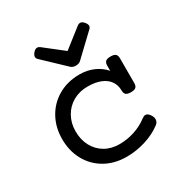

<svg xmlns="http://www.w3.org/2000/svg" viewBox="-160 -814 921 955"><g transform="rotate(-30 300.0 -336.5)"><path d="M512.2 -430.2V-288.6Q512.2 -271.5 503.9 -264.2Q495.6 -256.8 475.6 -256.8Q455.6 -256.8 447.3 -264.2Q439 -271.5 439 -288.6Q439 -318.4 423.3 -341.3Q407.7 -364.3 376.7 -377Q345.7 -389.6 302.2 -389.6Q255.4 -389.6 218.3 -368.7Q181.2 -347.7 160.2 -310.1Q139.2 -272.5 139.2 -225.6Q139.2 -178.2 158.9 -140.9Q178.7 -103.5 214.6 -82.5Q250.5 -61.5 297.4 -61.5Q342.3 -61.5 384.5 -75.4Q426.8 -89.4 461.4 -115.7Q471.7 -123.5 480.5 -123.5Q494.6 -123.5 506.8 -103.5Q514.2 -91.3 514.2 -80.1Q514.2 -63 498.5 -51.8Q459.5 -22.5 406.2 -5.9Q353 10.7 297.4 10.7Q227.5 10.7 174.1 -20Q120.6 -50.8 91.3 -104.5Q62 -158.2 62 -225.6Q62 -293 91.8 -346.7Q121.6 -400.4 175 -431.2Q228.5 -461.9 297.4 -461.9Q340.8 -461.9 377.2 -446Q413.6 -430.2 439 -400.9V-430.2Q439 -447.3 447.3 -454.6Q455.6 -461.9 475.6 -461.9Q495.6 -461.9 503.9 -454.6Q512.2 -447.3 512.2 -430.2ZM276.4 -518.1 156.7 -631.8Q148.9 -639.2 148.9 -647.9Q148.9 -658.2 160.2 -670.9Q170.4 -682.6 181.6 -682.6Q189.5 -682.6 196.8 -676.8L304.7 -592.3L412.6 -676.8Q419.9 -682.6 427.7 -682.6Q439 -682.6 449.2 -670.9Q460.4 -658.2 460.4 -647.9Q460.4 -639.2 452.6 -631.8L333 -518.1Q322.3 -508.3 304.7 -508.3Q287.1 -508.3 276.4 -518.1Z"/></g></svg>

Font: Courier Prime
Style: Regular
Weight: 400
Designer: Alan Dague-Greene, Quote-Unquote Apps
Foundry: Quote-Unquote Apps
Version: Version 3.018